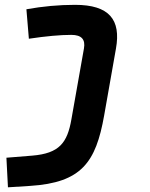

<svg xmlns="http://www.w3.org/2000/svg" viewBox="-20 -548 626 802"><path d="M13.2 234.4 106 228.5C320.8 214.8 380.4 129.9 415 -65.4L464.4 -345.2C485.8 -465.8 436.5 -527.8 293.5 -527.8C225.6 -527.8 158.2 -521.5 90.3 -509.3L100.6 -386.2C172.9 -397 231.9 -402.3 277.8 -402.3C321.3 -402.3 337.4 -382.8 330.6 -345.2L278.3 -49.8C261.2 47.9 228.5 92.8 114.3 102.1L6.8 110.8Z"/></svg>

Font: Cascadia Code
Style: Bold Italic
Weight: 700
Italic angle: -10°
Monospace: yes
Designer: Aaron Bell
Foundry: Saja Typeworks
Version: Version 2404.023